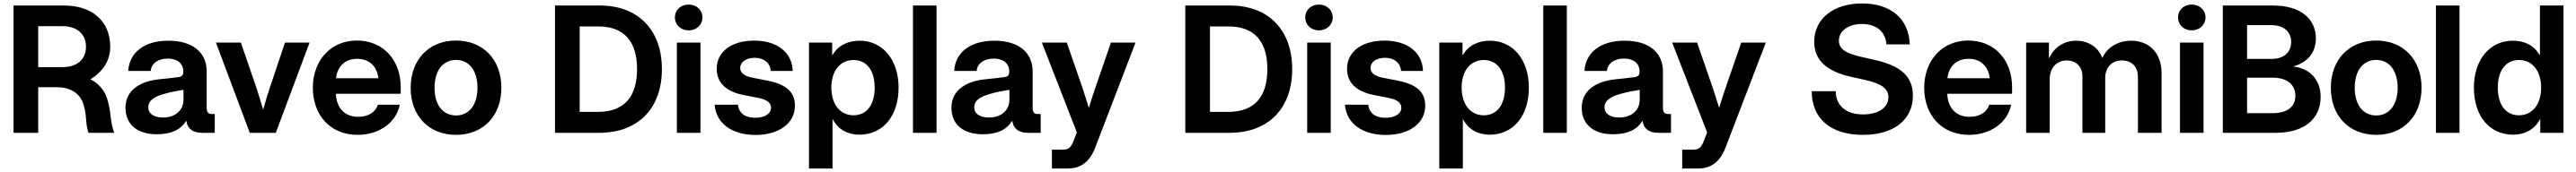

<svg xmlns="http://www.w3.org/2000/svg" viewBox="-20 -759 14685 983"><path d="M57.1 0H197.8V-260.7H302.2C377.4 -260.7 427.2 -229.5 449.2 -180.2C460.9 -152.8 468.8 -115.2 471.2 -71.8C473.1 -43 477.5 -21.5 484.4 0H630.9C622.1 -24.9 614.3 -58.6 611.3 -87.4C607.9 -125 599.6 -168.5 590.3 -196.8C575.2 -244.1 540 -283.7 495.6 -305.7C559.6 -344.7 608.4 -407.2 608.4 -491.7C608.4 -636.7 506.8 -727.5 345.2 -727.5H57.1ZM197.8 -375.5V-609.4H336.4C418.9 -609.4 470.2 -564 470.2 -491.7C470.2 -419.4 419.4 -375.5 336.9 -375.5Z M873.5 8.3C961.4 8.3 1012.7 -21.5 1040.5 -67.4H1042.5C1047.9 -23.4 1079.6 0 1131.3 0H1204.1V-107.4H1187.5C1166.5 -107.4 1158.2 -117.7 1158.2 -143.6V-350.6C1158.2 -459.5 1078.1 -526.4 939.9 -526.4C801.3 -526.4 717.3 -458.5 710.9 -353.5H838.9C842.8 -395.5 879.9 -424.3 936.5 -424.3C991.7 -424.3 1024.9 -395.5 1024.9 -351.1C1024.9 -331.1 1019.5 -321.8 997.6 -318.4C971.7 -314.5 931.6 -310.5 886.2 -305.7C794.9 -296.4 695.3 -253.4 695.3 -143.6C695.3 -41.5 770.5 8.3 873.5 8.3ZM908.7 -87.4C857.9 -87.4 825.2 -108.9 825.2 -146C825.2 -186 861.8 -207.5 917 -222.7C955.6 -233.9 989.7 -239.7 1025.9 -245.6V-189.5C1025.9 -131.8 982.9 -87.4 908.7 -87.4Z M1403.8 0H1552.2L1744.6 -515.6H1604.5L1517.1 -254.9C1503.9 -214.4 1491.7 -173.8 1480 -132.8C1467.8 -173.8 1455.6 -214.4 1442.4 -254.9L1353 -515.6H1210.9Z M2018.6 11.7C2141.6 11.7 2239.3 -59.1 2258.8 -160.6H2134.3C2121.1 -119.1 2080.6 -91.3 2022 -91.3C1943.4 -91.3 1897.5 -143.6 1894.5 -223.1H2264.2V-259.8C2264.2 -417.5 2163.6 -527.3 2013.7 -527.3C1866.7 -527.3 1763.2 -414.6 1763.2 -257.3C1763.2 -101.1 1862.8 11.7 2018.6 11.7ZM1895.5 -312C1903.3 -380.9 1948.2 -422.9 2016.1 -422.9C2084 -422.9 2128.9 -380.9 2136.7 -312Z M2579.6 11.7C2733.9 11.7 2837.9 -96.7 2837.9 -257.3C2837.9 -418.5 2733.9 -527.3 2579.6 -527.3C2425.3 -527.3 2320.8 -418.5 2320.8 -257.3C2320.8 -96.2 2425.3 11.7 2579.6 11.7ZM2579.6 -99.1C2505.4 -99.1 2457 -158.2 2457 -257.3C2457 -356.9 2505.4 -416.5 2579.6 -416.5C2653.3 -416.5 2701.7 -356.4 2701.7 -257.3C2701.7 -158.7 2653.3 -99.1 2579.6 -99.1Z M3395.5 0C3618.2 0 3752.9 -140.1 3752.9 -364.3C3752.9 -587.9 3617.2 -727.5 3399.4 -727.5H3143.6V0ZM3284.2 -119.6V-607.9H3390.1C3539.1 -607.9 3611.3 -520.5 3611.3 -364.3C3611.3 -207.5 3540 -119.6 3387.7 -119.6Z M3838.4 0H3972.7V-515.6H3838.4ZM3905.3 -585.4C3950.2 -585.4 3983.9 -617.2 3983.9 -659.7C3983.9 -701.7 3950.2 -732.9 3905.3 -732.9C3860.4 -732.9 3827.1 -701.7 3827.1 -659.7C3827.1 -617.2 3860.4 -585.4 3905.3 -585.4Z M4286.6 12.2C4418.5 12.2 4511.2 -53.2 4511.2 -155.3C4511.2 -231 4463.4 -275.9 4360.4 -296.9L4264.6 -315.9C4223.6 -324.7 4199.2 -342.3 4199.2 -371.1C4199.2 -403.3 4231 -428.7 4282.7 -428.7C4335.9 -428.7 4372.1 -396.5 4373 -353.5H4498.5C4495.6 -460.4 4408.7 -526.9 4278.8 -526.9C4148.4 -526.9 4065.4 -462.4 4065.4 -365.7C4065.4 -287.1 4117.7 -236.3 4216.8 -216.3L4306.2 -198.7C4349.1 -189.9 4375 -172.4 4375 -144C4375 -109.9 4340.8 -85.9 4284.2 -85.9C4226.1 -85.9 4191.4 -113.3 4186.5 -160.6H4053.7C4062 -50.3 4156.7 12.2 4286.6 12.2Z M4591.3 204.1H4725.6V-77.1H4727.1C4757.8 -19 4811.5 10.7 4878.9 10.7C5013.7 10.7 5102.1 -97.2 5102.1 -258.3C5102.1 -417 5011.7 -526.4 4879.9 -526.4C4813 -526.4 4757.3 -499 4725.6 -444.8H4723.6V-515.6H4591.3ZM4845.2 -100.1C4769 -100.1 4718.8 -162.6 4718.8 -258.3C4718.8 -354 4769 -416 4845.2 -416C4918 -416 4965.8 -358.9 4965.8 -258.3C4965.8 -157.2 4918 -100.1 4845.2 -100.1Z M5318.4 -727.5H5184.1V0H5318.4Z M5581.5 8.3C5669.4 8.3 5720.7 -21.5 5748.5 -67.4H5750.5C5755.9 -23.4 5787.6 0 5839.4 0H5912.1V-107.4H5895.5C5874.5 -107.4 5866.2 -117.7 5866.2 -143.6V-350.6C5866.2 -459.5 5786.1 -526.4 5647.9 -526.4C5509.3 -526.4 5425.3 -458.5 5418.9 -353.5H5546.9C5550.8 -395.5 5587.9 -424.3 5644.5 -424.3C5699.7 -424.3 5732.9 -395.5 5732.9 -351.1C5732.9 -331.1 5727.5 -321.8 5705.6 -318.4C5679.7 -314.5 5639.6 -310.5 5594.2 -305.7C5502.9 -296.4 5403.3 -253.4 5403.3 -143.6C5403.3 -41.5 5478.5 8.3 5581.5 8.3ZM5616.7 -87.4C5565.9 -87.4 5533.2 -108.9 5533.2 -146C5533.2 -186 5569.8 -207.5 5625 -222.7C5663.6 -233.9 5697.8 -239.7 5733.9 -245.6V-189.5C5733.9 -131.8 5690.9 -87.4 5616.7 -87.4Z M5976.1 204.1H6064.5C6142.1 204.1 6192.4 165.5 6224.1 81.5L6452.6 -515.6H6312.5L6222.7 -254.9C6210 -217.8 6197.8 -179.7 6186.5 -142.1C6175.3 -179.7 6163.1 -217.3 6150.9 -254.9L6061 -515.6H5918.9L6118.2 -2.4L6101.6 40.5C6087.4 80.6 6073.2 96.2 6039.6 96.2H5976.1Z M6988.3 0C7210.9 0 7345.7 -140.1 7345.7 -364.3C7345.7 -587.9 7210 -727.5 6992.2 -727.5H6736.3V0ZM6877 -119.6V-607.9H6982.9C7131.8 -607.9 7204.1 -520.5 7204.1 -364.3C7204.1 -207.5 7132.8 -119.6 6980.5 -119.6Z M7431.2 0H7565.4V-515.6H7431.2ZM7498 -585.4C7543 -585.4 7576.7 -617.2 7576.7 -659.7C7576.7 -701.7 7543 -732.9 7498 -732.9C7453.1 -732.9 7419.9 -701.7 7419.9 -659.7C7419.9 -617.2 7453.1 -585.4 7498 -585.4Z M7879.4 12.2C8011.2 12.2 8104 -53.2 8104 -155.3C8104 -231 8056.2 -275.9 7953.1 -296.9L7857.4 -315.9C7816.4 -324.7 7792 -342.3 7792 -371.1C7792 -403.3 7823.7 -428.7 7875.5 -428.7C7928.7 -428.7 7964.8 -396.5 7965.8 -353.5H8091.3C8088.4 -460.4 8001.5 -526.9 7871.6 -526.9C7741.2 -526.9 7658.2 -462.4 7658.2 -365.7C7658.2 -287.1 7710.4 -236.3 7809.6 -216.3L7898.9 -198.7C7941.9 -189.9 7967.8 -172.4 7967.8 -144C7967.8 -109.9 7933.6 -85.9 7877 -85.9C7818.8 -85.9 7784.2 -113.3 7779.3 -160.6H7646.5C7654.8 -50.3 7749.5 12.2 7879.4 12.2Z M8184.1 204.1H8318.4V-77.1H8319.8C8350.6 -19 8404.3 10.7 8471.7 10.7C8606.4 10.7 8694.8 -97.2 8694.8 -258.3C8694.8 -417 8604.5 -526.4 8472.7 -526.4C8405.8 -526.4 8350.1 -499 8318.4 -444.8H8316.4V-515.6H8184.1ZM8438 -100.1C8361.8 -100.1 8311.5 -162.6 8311.5 -258.3C8311.5 -354 8361.8 -416 8438 -416C8510.7 -416 8558.6 -358.9 8558.6 -258.3C8558.6 -157.2 8510.7 -100.1 8438 -100.1Z M8911.1 -727.5H8776.9V0H8911.1Z M9174.3 8.3C9262.2 8.3 9313.5 -21.5 9341.3 -67.4H9343.3C9348.6 -23.4 9380.4 0 9432.1 0H9504.9V-107.4H9488.3C9467.3 -107.4 9459 -117.7 9459 -143.6V-350.6C9459 -459.5 9378.9 -526.4 9240.7 -526.4C9102.1 -526.4 9018.1 -458.5 9011.7 -353.5H9139.6C9143.6 -395.5 9180.7 -424.3 9237.3 -424.3C9292.5 -424.3 9325.7 -395.5 9325.7 -351.1C9325.7 -331.1 9320.3 -321.8 9298.3 -318.4C9272.5 -314.5 9232.4 -310.5 9187 -305.7C9095.7 -296.4 8996.1 -253.4 8996.1 -143.6C8996.1 -41.5 9071.3 8.3 9174.3 8.3ZM9209.5 -87.4C9158.7 -87.4 9126 -108.9 9126 -146C9126 -186 9162.6 -207.5 9217.8 -222.7C9256.3 -233.9 9290.5 -239.7 9326.7 -245.6V-189.5C9326.7 -131.8 9283.7 -87.4 9209.5 -87.4Z M9568.8 204.1H9657.2C9734.9 204.1 9785.2 165.5 9816.9 81.5L10045.4 -515.6H9905.3L9815.4 -254.9C9802.7 -217.8 9790.5 -179.7 9779.3 -142.1C9768.1 -179.7 9755.9 -217.3 9743.7 -254.9L9653.8 -515.6H9511.7L9710.9 -2.4L9694.3 40.5C9680.2 80.6 9666 96.2 9632.3 96.2H9568.8Z M10598.6 11.7C10774.9 11.7 10883.8 -74.2 10883.8 -212.9C10883.8 -321.3 10815.4 -384.3 10662.1 -417.5L10590.8 -433.6C10499 -454.1 10461.9 -480.5 10461.9 -526.9C10461.9 -582.5 10516.6 -622.1 10593.8 -622.1C10674.8 -622.1 10728 -578.1 10732.9 -505.4H10865.7C10861.3 -650.9 10758.8 -739.3 10593.3 -739.3C10430.2 -739.3 10321.3 -651.4 10321.3 -520C10321.3 -417 10389.2 -351.6 10534.2 -319.3L10611.3 -302.2C10706.1 -280.8 10744.1 -252.4 10744.1 -203.6C10744.1 -144 10686.5 -105 10600.1 -105C10502.9 -105 10444.8 -154.8 10443.8 -237.8H10307.1C10307.1 -81.1 10415.5 11.7 10598.6 11.7Z M11203.6 11.7C11326.7 11.7 11424.3 -59.1 11443.8 -160.6H11319.3C11306.2 -119.1 11265.6 -91.3 11207 -91.3C11128.4 -91.3 11082.5 -143.6 11079.6 -223.1H11449.2V-259.8C11449.2 -417.5 11348.6 -527.3 11198.7 -527.3C11051.8 -527.3 10948.2 -414.6 10948.2 -257.3C10948.2 -101.1 11047.9 11.7 11203.6 11.7ZM11080.6 -312C11088.4 -380.9 11133.3 -422.9 11201.2 -422.9C11269 -422.9 11314 -380.9 11321.8 -312Z M11529.3 0H11663.6V-306.2C11663.6 -375.5 11707.5 -413.6 11760.7 -413.6C11813.5 -413.6 11850.1 -377.9 11850.1 -323.2V0H11980V-313.5C11980 -372.6 12016.6 -413.6 12075.7 -413.6C12126 -413.6 12166.5 -383.3 12166.5 -318.4V0H12301.3V-340.8C12301.3 -460.4 12226.6 -526.4 12127.9 -526.4C12052.7 -526.4 11990.7 -488.3 11963.4 -427.2C11942.4 -487.8 11884.3 -526.4 11814.9 -526.4C11749.5 -526.4 11689.9 -492.7 11659.2 -424.3V-515.6H11529.3Z M12406.2 0H12540.5V-515.6H12406.2ZM12473.1 -585.4C12518.1 -585.4 12551.8 -617.2 12551.8 -659.7C12551.8 -701.7 12518.1 -732.9 12473.1 -732.9C12428.2 -732.9 12395 -701.7 12395 -659.7C12395 -617.2 12428.2 -585.4 12473.1 -585.4Z M12650.4 0H12951.7C13118.7 0 13208 -83 13208 -205.1C13208 -308.1 13139.6 -370.1 13052.2 -378.9V-379.9C13130.9 -400.9 13180.7 -455.6 13180.7 -539.6C13180.7 -652.3 13092.3 -727.5 12937 -727.5H12650.4ZM12934.6 -112.3H12788.6V-314.9H12937C13017.1 -314.9 13064 -274.9 13064 -211.4C13064 -147.9 13016.6 -112.3 12934.6 -112.3ZM12928.7 -422.4H12788.6V-615.2H12928.7C12998 -615.2 13040 -577.6 13040 -519C13040 -460 12998 -422.4 12928.7 -422.4Z M13524.9 11.7C13679.2 11.7 13783.2 -96.7 13783.2 -257.3C13783.2 -418.5 13679.2 -527.3 13524.9 -527.3C13370.6 -527.3 13266.1 -418.5 13266.1 -257.3C13266.1 -96.2 13370.6 11.7 13524.9 11.7ZM13524.9 -99.1C13450.7 -99.1 13402.3 -158.2 13402.3 -257.3C13402.3 -356.9 13450.7 -416.5 13524.9 -416.5C13598.6 -416.5 13647 -356.4 13647 -257.3C13647 -158.7 13598.6 -99.1 13524.9 -99.1Z M13999.5 -727.5H13865.2V0H13999.5Z M14304.7 10.7C14372.1 10.7 14428.2 -19 14459 -79.1H14460V0H14592.3V-727.5H14458V-443.4H14457C14424.3 -499.5 14370.6 -526.4 14303.7 -526.4C14171.9 -526.4 14081.5 -417 14081.5 -258.3C14081.5 -97.2 14169.9 10.7 14304.7 10.7ZM14338.4 -100.1C14265.6 -100.1 14217.8 -157.2 14217.8 -258.3C14217.8 -358.9 14265.6 -416 14338.4 -416C14414.6 -416 14464.8 -354 14464.8 -258.3C14464.8 -162.6 14414.6 -100.1 14338.4 -100.1Z"/></svg>

Font: Raveo Display Display SemiBold
Style: Regular
Weight: 600
Designer: Jakub Foglar, Rasmus Andersson (Inter)
Foundry: Jakubfoglar.com
Version: Version 1.100;Glyphs 3.2.3 (3260)